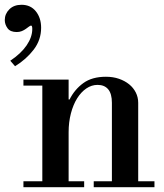

<svg xmlns="http://www.w3.org/2000/svg" viewBox="-70 -783 686 803"><path d="M28 -450H217V-367H221Q242 -409 278.5 -435.5Q315 -462 373 -462Q403 -462 427.5 -453.5Q452 -445 470 -430.5Q488 -416 498 -396Q508 -376 508 -353V-25H576V0H322V-25H398V-353Q398 -391 382.5 -409.5Q367 -428 338 -428Q313 -428 291 -413Q269 -398 252.5 -371.5Q236 -345 226.5 -308.5Q217 -272 217 -230V-25H282V0H28V-25H107V-425H28ZM102 -667Q102 -616 71 -575.5Q40 -535 -7 -506L-27 -529Q18 -559 41.5 -593.5Q65 -628 65 -662Q65 -676 60 -676Q57 -676 51.5 -672Q46 -668 38.5 -662.5Q31 -657 21.5 -653Q12 -649 0 -649Q-27 -649 -38.5 -665Q-50 -681 -50 -699Q-50 -725 -31 -744Q-12 -763 20 -763Q58 -763 80 -735.5Q102 -708 102 -667Z"/></svg>

Font: Libre Bodoni
Style: Regular
Weight: 400
Designer: Pablo Impallari, Rodrigo Fuenzalida
Foundry: Pablo Impallari, Rodrigo Fuenzalida
Version: Version 1.001; ttfautohint (v1.5.65-e2d9)